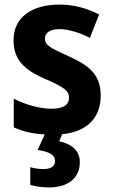

<svg xmlns="http://www.w3.org/2000/svg" viewBox="-20 -577 495 837"><path d="M328 130C328 75 286 49 238 39L251 8C362 -3 419 -65 419 -161C419 -250 370 -291 283 -330C197 -369 176 -380 176 -409C176 -435 199 -450 240 -450C279 -450 328 -434 372 -412L412 -514C356 -542 302 -557 239 -557C118 -557 39 -501 39 -402C39 -316 86 -273 172 -235C260 -197 281 -181 281 -151C281 -120 257 -103 204 -103C155 -103 91 -120 40 -147V-22C81 -3 124 6 175 9L144 77C193 84 220 97 220 125C220 148 202 160 169 160C150 160 130 157 112 152V229C132 235 160 240 194 240C278 240 328 198 328 130Z"/></svg>

Font: Noto Sans Myanmar UI SemiCondensed
Style: Bold
Weight: 700
Width: 4
Designer: Monotype Design Team
Foundry: Monotype Imaging Inc.
Version: Version 2.103